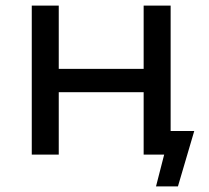

<svg xmlns="http://www.w3.org/2000/svg" viewBox="-20 -550 743 683"><path d="M671 -84 613 113H535L564 0H491V-222H189V0H93V-530H189V-305H491V-530H587V-84Z"/></svg>

Font: Montserrat Alternates Medium
Style: Regular
Weight: 500
Designer: Julieta Ulanovsky
Foundry: Julieta Ulanovsky
Version: Version 7.200